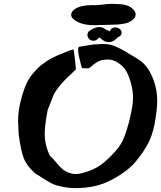

<svg xmlns="http://www.w3.org/2000/svg" viewBox="-20 -976 839 1000"><path d="M476.6 -949.2Q490.2 -949.2 505.4 -951.2Q520.5 -953.1 535.6 -954.6Q550.8 -956.1 565.4 -956.1Q578.1 -956.1 585.9 -955.1Q586.9 -955.1 595.2 -954.6Q603.5 -954.1 606 -954.1Q608.4 -954.1 616.2 -953.1Q624 -952.1 627.4 -951.2Q630.9 -950.2 637.2 -948.7Q643.6 -947.3 647.9 -945.3Q652.3 -943.4 657.7 -940.4Q663.1 -937.5 667 -933.6Q686.5 -918 686.5 -900.4Q686.5 -886.7 673.8 -875Q664.1 -866.2 651.9 -860.4Q639.6 -854.5 622.6 -852.1Q605.5 -849.6 596.7 -848.6Q587.9 -847.7 565.4 -847.2Q543 -846.7 540 -846.7Q535.2 -846.7 510.7 -845.7Q486.3 -844.7 472.7 -844.7Q399.4 -844.7 364.3 -875Q350.6 -885.7 350.6 -898.4Q350.6 -907.2 356 -915Q361.3 -922.9 371.1 -929.7Q401.4 -949.2 458 -949.2ZM467.8 -763.7Q454.1 -763.7 444.8 -772.5Q435.5 -781.2 435.5 -793.9V-794.9Q435.5 -799.8 437 -803.7Q438.5 -807.6 440.4 -810.1Q442.4 -812.5 445.3 -814.9Q448.2 -817.4 450.2 -818.4Q452.1 -819.3 455.1 -821.3Q458 -823.2 459 -823.2Q478.5 -835 496.1 -835H500Q504.9 -835 509.8 -833.5Q514.6 -832 518.1 -830.6Q521.5 -829.1 523.9 -827.1Q526.4 -825.2 529.3 -823.2Q532.2 -821.3 534.2 -820.3Q539.1 -819.3 542.5 -817.4Q545.9 -815.4 546.9 -814.9Q547.9 -814.5 548.8 -813.5Q549.8 -812.5 550.8 -812.5Q550.8 -813.5 552.2 -815.4Q553.7 -817.4 555.7 -820.3Q557.6 -823.2 560.5 -826.2Q563.5 -829.1 568.8 -831.1Q574.2 -833 580.1 -833Q591.8 -833 602.1 -826.2Q612.3 -819.3 613.3 -806.6V-804.7Q613.3 -801.8 612.3 -798.8Q611.3 -795.9 609.9 -793.5Q608.4 -791 606.4 -789.6Q604.5 -788.1 602.5 -786.6Q600.6 -785.2 599.1 -784.2Q597.7 -783.2 596.7 -783.2Q595.7 -783.2 595.7 -783.2Q592.8 -781.2 586.9 -775.4Q581.1 -769.5 576.7 -766.6Q572.3 -763.7 564.9 -760.3Q557.6 -756.8 548.8 -756.8H545.9Q527.3 -756.8 513.2 -769Q499 -781.2 497.1 -781.2Q497.1 -781.2 493.2 -776.9Q489.3 -772.5 482.4 -768.1Q475.6 -763.7 467.8 -763.7ZM362.3 -718.8Q364.3 -718.8 369.6 -672.9Q375 -627 375 -614.3Q361.3 -600.6 340.8 -581.5Q320.3 -562.5 305.2 -545.9Q290 -529.3 275.4 -508.8Q263.7 -492.2 256.8 -476.1Q250 -460 242.7 -439.5Q235.4 -418.9 228.5 -404.3Q212.9 -321.3 212.9 -280.3Q212.9 -219.7 240.2 -164.1Q254.9 -152.3 271.5 -131.3Q288.1 -110.4 303.7 -96.7Q319.3 -83 341.8 -75.2Q359.4 -69.3 374 -69.3Q389.6 -69.3 410.2 -75.2Q462.9 -88.9 498 -112.3Q533.2 -135.7 574.2 -180.7Q605.5 -213.9 620.1 -246.1Q634.8 -278.3 650.4 -335Q672.9 -422.9 672.9 -464.8Q672.9 -504.9 660.2 -549.8Q649.4 -585.9 636.2 -607.9Q623 -629.9 595.7 -648.4Q571.3 -666 543 -666Q531.2 -666 525.4 -665Q503.9 -663.1 487.8 -653.8Q471.7 -644.5 460 -633.8Q448.2 -623 443.4 -621.1Q438.5 -620.1 431.6 -620.1Q427.7 -620.1 420.4 -620.6Q413.1 -621.1 408.2 -621.1Q406.2 -623 401.4 -640.1Q396.5 -657.2 391.6 -680.2Q386.7 -703.1 386.7 -716.8Q386.7 -730.5 392.6 -732.4Q463.9 -745.1 479.5 -745.1H489.3Q500 -747.1 517.6 -747.1Q526.4 -747.1 534.7 -746.1Q543 -745.1 549.3 -744.1Q555.7 -743.2 564.5 -740.2Q573.2 -737.3 577.1 -735.8Q581.1 -734.4 591.3 -729.5Q601.6 -724.6 604 -723.6Q606.4 -722.7 617.7 -716.3Q628.9 -710 630.9 -709H631.8Q632.8 -708 633.8 -708Q643.6 -700.2 674.3 -683.1Q705.1 -666 724.6 -648.4Q744.1 -630.9 758.8 -604.5Q798.8 -532.2 798.8 -451.2Q798.8 -405.3 785.2 -330.1Q773.4 -270.5 750.5 -227.1Q727.5 -183.6 685.5 -132.8Q642.6 -82 560.5 -39.1Q481.4 3.9 372.1 3.9Q335 3.9 293 -5.9Q266.6 -11.7 245.1 -22.9Q223.6 -34.2 201.7 -48.8Q179.7 -63.5 165 -71.3Q118.2 -112.3 103 -153.8Q87.9 -195.3 77.1 -278.3V-280.3Q77.1 -285.2 75.7 -309.6Q74.2 -334 74.2 -345.7Q74.2 -400.4 89.8 -458Q103.5 -509.8 118.7 -542.5Q133.8 -575.2 165 -608.4Q173.8 -618.2 182.6 -626.5Q191.4 -634.8 202.1 -642.1Q212.9 -649.4 219.7 -654.8Q226.6 -660.2 239.3 -667Q252 -673.8 257.3 -676.8Q262.7 -679.7 277.8 -686.5Q293 -693.4 297.4 -694.8Q301.8 -696.3 319.8 -703.6Q337.9 -710.9 341.8 -712.9Q348.6 -714.8 362.3 -718.8Z"/></svg>

Font: Essays1743
Style: BoldItalic
Weight: 700
Italic angle: -10°
Designer: Based on the typeface in a 1743 English translation of the essays of Montaigne.  PostScript/TrueType font designed by Jo
Version: Version 002.100